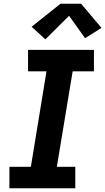

<svg xmlns="http://www.w3.org/2000/svg" viewBox="-20 -1000 559 1020"><path d="M30 0V-114H144L227 -621H129V-735H479V-621H366L282 -114H380V0ZM221 -791 148 -858 301 -980H411L519 -852L432 -797L347 -916Z"/></svg>

Font: Iosevka Curly Heavy Oblique
Style: Regular
Weight: 900
Italic angle: -9°
Monospace: yes
Designer: Belleve Invis
Foundry: Belleve Invis
Version: Version 11.1.0; ttfautohint (v1.8.3)